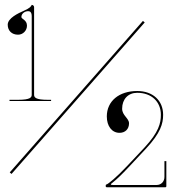

<svg xmlns="http://www.w3.org/2000/svg" viewBox="-20 -770 755 808"><path d="M113.5 -749.5C111 -743 106 -736 81 -725C56 -714 12.5 -693.5 12.5 -666C12.5 -641 29.5 -624 56 -624C76.5 -624 93.5 -641 93.5 -662C93.5 -686.5 70 -689.5 70 -698.5C70 -712 83 -723 99 -723C106.5 -723 113.5 -718.5 113.5 -701.5V-371.5C113.5 -360.5 108.5 -350 55.5 -350H20V-345H195V-350H181.5C128.5 -350 123.5 -360.5 123.5 -371.5V-740C123.5 -745 119 -749.5 113.5 -749.5ZM557.5 -387C481 -387 429.5 -344.5 429.5 -280C429.5 -239 451 -211 483 -211C507 -211 523 -227 523 -251C523 -272.5 494 -284 494 -312.5C494 -353 519.5 -379.5 557.5 -379.5C617 -379.5 657 -342.5 657 -287C657 -252 648.5 -214 587.5 -148.5L515 -71.5C470 -23.5 434.5 5 428.5 6C426 6.5 425 8 425 9.5V14.5C425 17 427.5 18 429 18H676C678.5 18 680 16 680 14.5V-92H672V-25.5C672 -5.5 658 8.5 639 8.5H455.5C449 8.5 446.5 7.5 446.5 6C446.5 4 449.5 2 455 -2.5C471.5 -15.5 494.5 -37.5 521 -66L594.5 -144.5C656 -210.5 666.5 -250 666.5 -287C666.5 -347 623 -387 557.5 -387ZM581.5 -682 21 -44.5 28.5 -38 589 -675.5Z"/></svg>

Font: ZnikomitNo24
Style: Regular
Weight: 500
Designer: gluk
Foundry: gluk
Version: Version 0.55